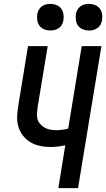

<svg xmlns="http://www.w3.org/2000/svg" viewBox="-20 -974 550 994"><path d="M282 0 318 -222Q300 -218 280.5 -215.5Q261 -213 242 -213Q213 -213 185.5 -219Q158 -225 135.5 -239Q113 -253 97 -274.5Q81 -296 74 -322.5Q67 -349 69 -377.5Q71 -406 76 -435L125 -735H227L175 -421Q173 -404 171.5 -388Q170 -372 174 -357.5Q178 -343 188.5 -331.5Q199 -320 211.5 -313Q224 -306 239.5 -303Q255 -300 271 -300Q286 -300 301.5 -302Q317 -304 333 -308L403 -735H505L384 0ZM440 -816Q424 -816 409 -822Q394 -828 384.5 -840.5Q375 -853 373 -869Q371 -885 373 -902Q375 -913 381 -923.5Q387 -934 396.5 -941Q406 -948 417.5 -951Q429 -954 441 -954Q457 -954 472 -948Q487 -942 496.5 -929.5Q506 -917 508.5 -901Q511 -885 508 -868Q506 -857 500.5 -846.5Q495 -836 485 -829Q475 -822 463.5 -819Q452 -816 440 -816ZM240 -816Q224 -816 209 -822Q194 -828 184.5 -840.5Q175 -853 173 -869Q171 -885 173 -902Q175 -913 181 -923.5Q187 -934 196.5 -941Q206 -948 217.5 -951Q229 -954 241 -954Q257 -954 272 -948Q287 -942 296.5 -929.5Q306 -917 308.5 -901Q311 -885 308 -868Q306 -857 300.5 -846.5Q295 -836 285 -829Q275 -822 263.5 -819Q252 -816 240 -816Z"/></svg>

Font: Iosevka SS18 Semibold
Style: Italic
Weight: 600
Italic angle: -9°
Monospace: yes
Designer: Belleve Invis
Foundry: Belleve Invis
Version: Version 25.1.1; ttfautohint (v1.8.4)